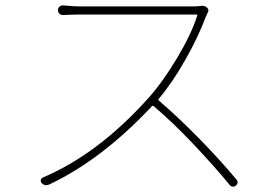

<svg xmlns="http://www.w3.org/2000/svg" viewBox="-20 -697 1040 720"><path d="M733.4 -674.8Q747.1 -676.8 755.9 -668.9Q765.6 -660.2 758.8 -649.4Q753.9 -639.6 752 -634.8Q724.6 -560.5 675.8 -474.1Q627 -387.7 575.2 -326.2Q572.3 -323.2 575.2 -320.3Q650.4 -255.9 729 -175.3Q807.6 -94.7 866.2 -24.4Q871.1 -18.6 871.1 -13.7Q871.1 -6.8 864.3 -1Q860.4 2.9 854.5 2.9Q853.5 2.9 852.5 2.9Q845.7 2 841.8 -2.9Q783.2 -74.2 705.6 -156.2Q627.9 -238.3 556.6 -298.8Q552.7 -301.8 549.8 -298.8Q361.3 -97.7 164.1 -4.9Q148.4 2 135.7 -10.7Q132.8 -14.6 132.8 -19.5Q132.8 -27.3 140.6 -31.2Q349.6 -120.1 538.1 -331.1Q591.8 -391.6 645 -481Q698.2 -570.3 719.7 -638.7Q720.7 -642.6 716.8 -642.6H281.2Q258.8 -642.6 215.8 -640.6Q208 -640.6 202.6 -646Q197.3 -651.4 197.3 -659.2Q197.3 -667 203.1 -671.9Q208 -676.8 214.8 -676.8Q214.8 -676.8 215.8 -676.8Q257.8 -672.9 281.2 -672.9H700.2Q720.7 -672.9 733.4 -674.8Z"/></svg>

Font: Gen Jyuu Gothic ExtraLight
Style: Regular
Weight: 100
Designer: [Source Han Sans]
Ryoko NISHIZUKA  (kana & ideographs); Paul D. Hunt (Latin, Greek & Cyrillic); Wenlong ZHANG  (bopomofo
Version: Version 1.002.20150607